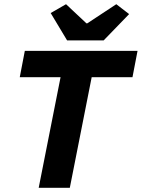

<svg xmlns="http://www.w3.org/2000/svg" viewBox="-20 -893 674 913"><path d="M164 0 268 -526H74L98 -651H634L610 -526H416L312 0ZM299 -701 221 -831 294 -873 391 -782H395L533 -873L594 -826L473 -701Z"/></svg>

Font: Source Code Pro ExtraLight ExtraBold
Style: Italic
Weight: 800
Italic angle: -11°
Monospace: yes
Version: Version 1.016;hotconv 1.0.116;makeotfexe 2.5.65601